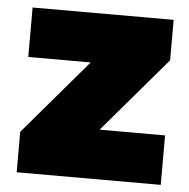

<svg xmlns="http://www.w3.org/2000/svg" viewBox="-45 -594 627 638"><g transform="rotate(5 269.0 -275.0)"><path d="M33.5 0V-135L277.5 -421V-385H38.5V-550H509V-415L265 -129V-165H514V0Z"/></g></svg>

Font: Encode Sans Condensed Thin Black
Style: Regular
Weight: 900
Version: Version 3.002